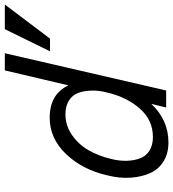

<svg xmlns="http://www.w3.org/2000/svg" viewBox="20 -750 740 821"><g transform="rotate(-90 390.5 -340.0)"><path d="M191.4 9.8Q144.5 9.8 110.8 -11Q77.1 -31.7 60.8 -67.4Q44.4 -103 40.8 -150.6Q37.1 -198.2 50.8 -252Q74.7 -357.9 141.6 -428Q208.5 -498 296.9 -498Q397.9 -498 435.5 -418L499.5 -689.9H572.8L413.6 0H340.8L356.4 -63.5Q287.1 9.8 191.4 9.8ZM581.1 -496.6 675.8 -689.9H781.2L635.3 -496.6ZM214.4 -56.6Q286.6 -56.6 335.7 -112.1Q384.8 -167.5 404.8 -252Q414.1 -287.6 413.1 -320.1Q412.1 -352.5 402.8 -377Q393.6 -401.4 370.1 -416Q346.7 -430.7 312 -430.7Q263.7 -430.7 223.4 -402.8Q183.1 -375 158.4 -332.3Q133.8 -289.6 121.1 -236.3Q111.8 -200.2 113 -167.7Q114.3 -135.3 123.8 -110.6Q133.3 -85.9 156.7 -71.3Q180.2 -56.6 214.4 -56.6Z"/></g></svg>

Font: HK Grotesk Italic
Style: Regular
Weight: 400
Italic angle: -13°
Designer: Alfredo Marco Pradil and Stefan Peev
Foundry: Hanken Design Co.
Version: Version 1.000;PS 001.000;hotconv 1.0.88;makeotf.lib2.5.64775